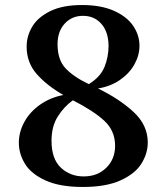

<svg xmlns="http://www.w3.org/2000/svg" viewBox="-20 -730 657 764"><path d="M568 -163Q568 -119 542.5 -78.5Q517 -38 459 -12Q401 14 310 14Q218 14 161 -12Q104 -38 79.5 -78Q55 -118 55 -162Q55 -205 77 -245Q99 -285 139.5 -313.5Q180 -342 232 -352Q166 -390 126 -435.5Q86 -481 86 -545Q86 -586 108 -623.5Q130 -661 179.5 -685.5Q229 -710 306 -710Q382 -710 433.5 -687Q485 -664 510 -627Q535 -590 535 -548Q535 -510 515 -474Q495 -438 457.5 -412Q420 -386 370 -378Q456 -336 512 -284Q568 -232 568 -163ZM209 -554Q209 -492 241 -458Q273 -424 332 -396Q332 -396 332.5 -396Q333 -396 333 -395Q379 -423 395.5 -463Q412 -503 412 -549Q411 -604 383 -635.5Q355 -667 310 -667Q266 -667 237.5 -636Q209 -605 209 -554ZM438 -150Q438 -209 396 -248.5Q354 -288 270 -331Q235 -306 210 -266.5Q185 -227 185 -170Q185 -98 222 -63Q259 -28 313 -28Q368 -28 403 -62.5Q438 -97 438 -150Z"/></svg>

Font: Arima Madurai ExtraBold
Style: Regular
Weight: 800
Designer: Joana Correia and Natanael Gama
Foundry: NDISCOVER
Version: Version 1.019